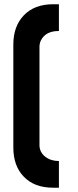

<svg xmlns="http://www.w3.org/2000/svg" viewBox="-20 -729 369 907"><path d="M43 -519Q43 -604 91.8 -655.8Q142.1 -709 231.4 -709H258.3V-582.5Q257.8 -582.5 256.8 -582.5Q196.3 -582.5 173.8 -539.1Q166.5 -525.4 166.5 -507.3V-43.5Q166.5 -9.8 194.3 11.7Q220.2 31.7 258.3 31.7V157.7H231.4Q230.5 157.7 230 157.7Q141.6 157.7 91.3 104.5Q43 53.7 43 -31.7Z"/></svg>

Font: Ebtekar Inline 2
Style: Inline-2
Weight: 500
Designer: Arman Khorramak
Foundry: Arman Khorramak
Version: Version 2.000